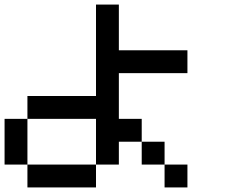

<svg xmlns="http://www.w3.org/2000/svg" viewBox="-20 -820 1040 840"><path d="M0 -100V-300H100V-100ZM400 -100V0H100V-100ZM400 -400V-800H500V-600H800V-500H500V-300H600V-200H500V-100H400V-300H100V-400ZM600 -200H700V-100H600ZM800 -100V0H700V-100Z"/></svg>

Font: GalmuriMono9 Regular
Style: Regular
Weight: 400
Designer: Lee Minseo (quiple)
Version: Version 2.399;hotconv 1.1.1;makeotfexe 2.6.0 DEVELOPMENT